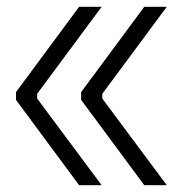

<svg xmlns="http://www.w3.org/2000/svg" viewBox="-20 -543 536 563"><path d="M403 0 218 -250V-273L403 -523H469L280 -268V-254L469 0ZM212 0 27 -250V-273L212 -523H278L89 -268V-254L278 0Z"/></svg>

Font: Tomorrow Light
Style: Regular
Weight: 300
Designer: Tony de Marco, Monica Rizzolli
Foundry: Just in Type
Version: Version 2.002